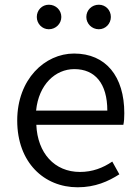

<svg xmlns="http://www.w3.org/2000/svg" viewBox="-20 -781 589 814"><path d="M309 13C384 13 439 -12 486 -42L456 -96C416 -69 372 -52 319 -52C211 -52 139 -132 134 -252H503C506 -265 507 -283 507 -301C507 -457 429 -554 294 -554C170 -554 53 -445 53 -270C53 -92 167 13 309 13ZM133 -312C144 -423 215 -488 295 -488C383 -488 435 -427 435 -312ZM187 -657C217 -657 240 -681 240 -709C240 -738 217 -761 187 -761C158 -761 136 -738 136 -709C136 -681 158 -657 187 -657ZM399 -657C428 -657 450 -681 450 -709C450 -738 428 -761 399 -761C369 -761 346 -738 346 -709C346 -681 369 -657 399 -657Z"/></svg>

Font: Source Han Sans JP Normal
Style: Regular
Weight: 350
Designer: Ryoko NISHIZUKA 西塚涼子 (kana, bopomofo & ideographs); Paul D. Hunt (Latin, Greek & Cyrillic); Sandoll Communications 산돌커뮤니
Foundry: Adobe
Version: Version 2.002;hotconv 1.0.116;makeotfexe 2.5.65601